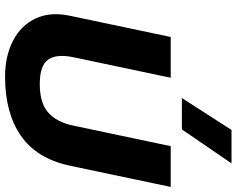

<svg xmlns="http://www.w3.org/2000/svg" viewBox="-108 -816 934 758"><g transform="rotate(90 359.0 -437.0)"><path d="M367 -688 493 -884H625L491 -688ZM283 10Q201 10 140.5 -21.5Q80 -53 53 -110.5Q26 -168 42 -245L126 -644H287L206 -260Q192 -193 215.5 -160Q239 -127 312 -127Q386 -127 424 -160Q462 -193 476 -260L557 -644H718L634 -245Q606 -115 516 -52.5Q426 10 283 10Z"/></g></svg>

Font: Kanit SemiBold
Style: Italic
Weight: 600
Italic angle: -12°
Designer: Katatrad Team
Foundry: CadsonDemak
Version: Version 2.000; ttfautohint (v1.8.3)